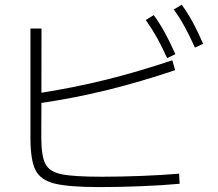

<svg xmlns="http://www.w3.org/2000/svg" viewBox="-20 -800 904 797"><path d="M106.4 -227.5V-681.6H152.3L151.9 -415Q293 -437.5 421.9 -469.5Q550.8 -501.5 695.3 -549.8L707 -508.8Q562 -460 427.5 -426.8Q293 -393.6 151.9 -372.6L151.4 -226.6Q151.9 -151.4 168.5 -119.4Q185.1 -87.4 234.9 -76.9Q284.7 -66.4 402.3 -66.4Q482.4 -66.4 569.1 -69.8Q655.8 -73.2 723.6 -79.1L725.6 -37.1Q657.2 -30.8 566.9 -27.1Q476.6 -23.4 394.5 -23.4Q264.6 -23.4 206.3 -38.1Q147.9 -52.7 127.2 -94.2Q106.4 -135.7 106.4 -227.5ZM585 -716.8 618.2 -737.3Q644 -701.7 665 -663.1Q686 -624.5 708 -575.2L673.8 -558.6Q651.9 -607.4 630.9 -644.8Q609.9 -682.1 585 -716.8ZM701.2 -760.7 734.4 -780.3Q760.3 -744.6 781.2 -705.8Q802.2 -667 823.2 -618.2L789.1 -602.5Q766.1 -653.8 745.6 -690.9Q725.1 -728 701.2 -760.7Z"/></svg>

Font: Pretendard GOV ExtraLight
Style: Regular
Weight: 200
Designer: Base glyphs from Inter by Rasmus Andersson; Hangeul glyphs from Noto Sans CJK(Source Han Sans) by Jang Soo-young and Kan
Foundry: Kil Hyung-jin
Version: Version 1.309